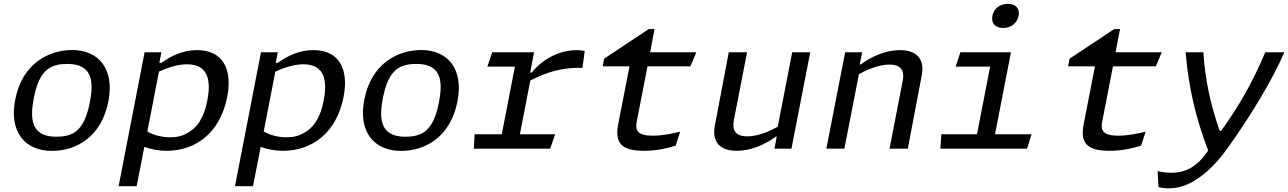

<svg xmlns="http://www.w3.org/2000/svg" viewBox="-20 -792 6864 1023"><path d="M257 12C384.5 12 520.5 -61 557.5 -252C591 -423.5 506.5 -525.5 365 -525.5C238.5 -525.5 98 -453 61 -260.5C27.5 -90 112.5 12 257 12ZM161 -274.5C181 -376.5 217 -413.5 242.5 -429C267.5 -444.5 298 -451.5 339.5 -451.5C483 -451.5 477.5 -341.5 457.5 -241C438 -138.5 400.5 -101 375.5 -85.5C351.5 -70.5 320 -63.5 279 -63.5C136 -63.5 141.5 -173 161 -274.5Z M1190.5 -275.5C1219.5 -421.5 1168.5 -525 1030 -525C955 -525 893 -495 840.5 -457.5H829L840 -513.5H750.5L612 200H708L749 -9.5C785.5 4 826.5 11.5 868.5 11.5C1022.5 11.5 1153.5 -84.5 1190.5 -275.5ZM765 -91 827 -410.5C877.5 -433.5 929.5 -449.5 976.5 -449.5C1094.5 -449.5 1104 -355 1084.5 -256C1063.5 -147.5 1019.5 -108 986.5 -88C954 -67.5 925 -60.5 887.5 -60.5C842 -60.5 802.5 -71 765 -91Z M1810.5 -275.5C1839.5 -421.5 1788.5 -525 1650 -525C1575 -525 1513 -495 1460.5 -457.5H1449L1460 -513.5H1370.5L1232 200H1328L1369 -9.5C1405.5 4 1446.5 11.5 1488.5 11.5C1642.5 11.5 1773.5 -84.5 1810.5 -275.5ZM1385 -91 1447 -410.5C1497.5 -433.5 1549.5 -449.5 1596.5 -449.5C1714.5 -449.5 1724 -355 1704.5 -256C1683.5 -147.5 1639.5 -108 1606.5 -88C1574 -67.5 1545 -60.5 1507.5 -60.5C1462 -60.5 1422.5 -71 1385 -91Z M2117 12C2244.5 12 2380.5 -61 2417.5 -252C2451 -423.5 2366.5 -525.5 2225 -525.5C2098.5 -525.5 1958 -453 1921 -260.5C1887.5 -90 1972.5 12 2117 12ZM2021 -274.5C2041 -376.5 2077 -413.5 2102.5 -429C2127.5 -444.5 2158 -451.5 2199.5 -451.5C2343 -451.5 2337.5 -341.5 2317.5 -241C2298 -138.5 2260.5 -101 2235.5 -85.5C2211.5 -70.5 2180 -63.5 2139 -63.5C1996 -63.5 2001.5 -173 2021 -274.5Z M2825.5 -513.5H2603L2576.5 -437H2723.5L2653.5 -76.5H2508.5L2505 0H2911.5L2938 -76.5H2750L2805.5 -363C2897.5 -409.5 2977 -433.5 3083.5 -430.5L3095.5 -520.5C3082 -523.5 3069 -525 3054.5 -525C2962.5 -525 2871.5 -479 2813.5 -405.5H2805Z M3191 -438.5H3334L3274 -130.5C3254 -29.5 3292.5 11.5 3411 11.5C3479.5 11.5 3535.5 -2 3580 -16L3604 -90.5C3568 -81.5 3510.5 -69 3460.5 -69C3379 -69 3363 -94.5 3372.5 -143.5L3430 -438.5H3658.5L3690 -513.5H3444L3467.5 -637H3436.5L3199 -479.5Z M3863 -513.5 3788.5 -121C3773 -38.5 3813.5 11.5 3905 11.5C3977.5 11.5 4053.5 -19 4114 -64.5H4118.5L4106.5 0H4197L4297 -513.5H4201L4124 -117C4068 -85.5 4011.5 -65.5 3961 -65.5C3908.5 -65.5 3877.5 -87.5 3890.5 -154L3960.5 -513.5Z M4817 0 4891.5 -392C4907 -474.5 4867 -525 4775 -525C4702.5 -525 4627 -494 4566 -448.5H4561L4573.5 -513.5H4483L4383 0H4479L4556.5 -397C4613 -427.5 4668.5 -448 4719 -448C4771.5 -448 4802.5 -425.5 4789.5 -359.5L4719.5 0Z M5097 -513.5 5072 -437H5255.5L5185.5 -76.5H4995.5L4990.5 0H5452L5476.5 -76.5H5281.5L5366.5 -513.5ZM5267.5 -707.5C5260 -667.5 5283.5 -643 5325 -643C5366 -643 5399.5 -667.5 5407 -707.5C5415 -747.5 5391 -771.5 5350 -771.5C5308.5 -771.5 5275.5 -747.5 5267.5 -707.5Z M5671 -438.5H5814L5754 -130.5C5734 -29.5 5772.5 11.5 5891 11.5C5959.5 11.5 6015.5 -2 6060 -16L6084 -90.5C6048 -81.5 5990.5 -69 5940.5 -69C5859 -69 5843 -94.5 5852.5 -143.5L5910 -438.5H6138.5L6170 -513.5H5924L5947.5 -637H5916.5L5679 -479.5Z M6391.5 -513.5H6297C6314 -315 6354.5 -154 6417.5 10L6401 32C6366 80 6311.5 128.5 6222.5 128.5C6197.5 128.5 6170.5 125 6148 120L6152.5 205.5C6167.5 208.5 6188 211.5 6210.5 211.5C6339 211.5 6454.5 93.5 6529 -14.5L6561.5 -61C6647 -185 6754.5 -356 6823.5 -513.5H6721.5C6654.5 -354 6580.5 -225.5 6486.5 -95H6479C6435 -217 6401.5 -357 6391.5 -513.5Z"/></svg>

Font: Monaspace Argon
Style: Italic
Weight: 400
Italic angle: -11°
Designer: Riley Cran & the Lettermatic Team
Foundry: Lettermatic
Version: Version 1.101 (Monaspace Argon)